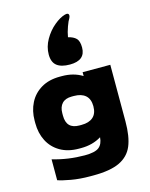

<svg xmlns="http://www.w3.org/2000/svg" viewBox="-146 -919 942 1206"><g transform="rotate(-15 325.0 -316.0)"><path d="M590 -448V-80Q590 19 565 78.5Q540 138 479 167Q418 196 308 196H288Q220 196 164 186Q108 176 80 166V30Q181 60 289 60Q355 60 381 39.5Q407 19 410 -25Q353 10 278 10H264Q193 10 142.5 -19.5Q92 -49 66 -100Q40 -151 40 -216V-232Q40 -295 66 -346.5Q92 -398 142.5 -428Q193 -458 264 -458H278Q353 -458 410 -423V-448ZM420 -224Q420 -271 393.5 -294.5Q367 -318 318 -318H304Q263 -318 241.5 -295.5Q220 -273 220 -232V-216Q220 -130 304 -130H318Q367 -130 393.5 -153.5Q420 -177 420 -224ZM407 -828Q422 -828 422 -814Q422 -807 417 -797Q408 -784 395.5 -749.5Q383 -715 378 -684Q412 -676 429.5 -658.5Q447 -641 447 -599Q447 -515 346 -515Q290 -515 261.5 -537.5Q233 -560 233 -610Q233 -660 259.5 -706.5Q286 -753 324.5 -785Q363 -817 396 -826Q404 -828 407 -828Z"/></g></svg>

Font: Dashboard
Style: Regular
Weight: 400
Designer: jaiki
Version: Version 1.000